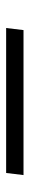

<svg xmlns="http://www.w3.org/2000/svg" viewBox="251 -214 98 641"><g transform="rotate(-90 300.5 107.0)"><path d="M528 78H44L37 136H521Z"/></g></svg>

Font: Bluebird
Style: LiNrwObl
Weight: 300
Designer: Jasper
Foundry: Cannot Into Space Fonts
Version: Version 0.98